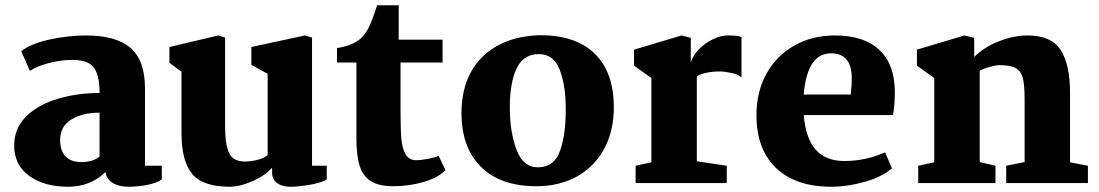

<svg xmlns="http://www.w3.org/2000/svg" viewBox="-20 -697 4185 731"><path d="M532 -361V-66H596V-14Q576 0 540.5 7Q505 14 470 14Q433 14 409 -0.5Q385 -15 382 -42Q323 14 240 14Q148 14 91 -27.5Q34 -69 34 -143Q34 -209 80 -254Q126 -299 200.5 -321Q275 -343 359 -343V-349Q358 -415 335.5 -442Q313 -469 255 -469Q213 -469 166.5 -457Q120 -445 94 -427L61 -502Q97 -531 168.5 -546.5Q240 -562 308 -562Q422 -562 477 -514.5Q532 -467 532 -361ZM209 -164Q209 -123 229.5 -101.5Q250 -80 290 -80Q334 -80 359 -101V-268Q294 -268 251.5 -242Q209 -216 209 -164Z M625 -458V-518L811 -562L837 -554V-214Q837 -146 852.5 -114Q868 -82 912 -82Q936 -82 961 -88.5Q986 -95 999 -107V-416L937 -450V-518L1141 -562L1168 -554V-66H1224V-14Q1207 -2 1162 6Q1117 14 1086 14Q1055 14 1035.5 0.5Q1016 -13 1016 -40V-59Q992 -30 943 -8Q894 14 855 14Q752 14 711.5 -35Q671 -84 671 -191V-424Z M1498 -546H1665V-459H1505V-271Q1505 -205 1508 -169Q1511 -133 1524 -110Q1537 -87 1565 -87Q1583 -87 1610.5 -92.5Q1638 -98 1650 -104L1676 -49Q1646 -19 1590.5 -3.5Q1535 12 1478 12Q1423 12 1392.5 -7Q1362 -26 1349.5 -65Q1337 -104 1337 -168V-459H1263V-514Q1327 -524 1357 -554Q1375 -572 1387.5 -600Q1400 -628 1416 -677H1498Z M2317 -289Q2317 -198 2280 -130Q2243 -62 2176.5 -25Q2110 12 2022 12Q1884 12 1809.5 -63.5Q1735 -139 1737 -274Q1740 -408 1820 -483.5Q1900 -559 2036 -563Q2173 -563 2245 -492Q2317 -421 2317 -289ZM1921 -288Q1921 -196 1946 -128Q1971 -60 2028 -60Q2089 -60 2111.5 -121Q2134 -182 2134 -280Q2134 -372 2111 -431.5Q2088 -491 2032 -491Q1972 -491 1946.5 -435.5Q1921 -380 1921 -288Z M2460 -79V-400L2394 -447V-508L2575 -562L2610 -553V-458Q2617 -485 2640.5 -509Q2664 -533 2694 -547.5Q2724 -562 2750 -562Q2791 -562 2803 -556V-402Q2792 -413 2765.5 -419Q2739 -425 2720 -425Q2692 -425 2667.5 -419.5Q2643 -414 2633 -407V-83L2747 -66V0H2400V-66Z M3387 -345Q3387 -301 3380 -259H3040Q3047 -172 3085 -128Q3123 -84 3195 -84Q3275 -84 3350 -117L3376 -56Q3337 -23 3271.5 -4.5Q3206 14 3146 14Q3009 14 2934.5 -57.5Q2860 -129 2860 -259Q2860 -347 2898 -416Q2936 -485 3004 -523.5Q3072 -562 3159 -562Q3270 -562 3328.5 -506.5Q3387 -451 3387 -345ZM3040 -337H3219Q3223 -373 3223 -398Q3223 -494 3144 -494Q3053 -494 3040 -337Z M3537 -79V-400L3471 -447V-508L3652 -562L3689 -553V-480Q3727 -518 3783.5 -540Q3840 -562 3893 -562Q3982 -562 4018 -507Q4054 -452 4054 -342V-79L4122 -66V0H3811V-66L3881 -80V-320Q3881 -374 3874 -400.5Q3867 -427 3846.5 -438Q3826 -449 3784 -449Q3771 -449 3745 -441.5Q3719 -434 3710 -427V-80L3770 -66V0H3476V-66Z"/></svg>

Font: Martel Heavy
Style: Regular
Weight: 900
Designer: Dan Reynolds
Foundry: Dan Reynolds
Version: Version 1.001; ttfautohint (v1.1) -l 5 -r 5 -G 72 -x 0 -D la